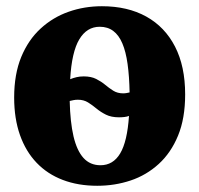

<svg xmlns="http://www.w3.org/2000/svg" viewBox="-20 -586 640 617"><path d="M292.5 11Q231 11 181.8 -7.8Q132.5 -26.5 97.8 -62.8Q63 -99 44.2 -152Q25.5 -205 25.5 -272.5Q25.5 -347.5 48.2 -402.8Q71 -458 110.5 -494.2Q150 -530.5 200.5 -548.2Q251 -566 307.5 -566Q390 -566 450 -532.8Q510 -499.5 542.5 -436.2Q575 -373 575 -282.5Q575 -205.5 552.2 -150.2Q529.5 -95 490 -59Q450.5 -23 399.8 -6Q349 11 292.5 11ZM303 -55Q343.5 -55 366.2 -93Q389 -131 394.5 -213.5Q388.5 -211 379.8 -210Q371 -209 362.5 -209Q337.5 -209 320.5 -217.5Q303.5 -226 290.2 -237Q277 -248 263 -256.8Q249 -265.5 230.5 -265.5Q222.5 -265.5 216.2 -264.2Q210 -263 204 -261.5Q205.5 -194 216.2 -148Q227 -102 248.2 -78.5Q269.5 -55 303 -55ZM376 -286Q381.5 -286 386.8 -287Q392 -288 396.5 -289Q395.5 -340.5 390 -380.2Q384.5 -420 373.2 -446.5Q362 -473 344 -486.5Q326 -500 300.5 -500Q259 -500 234.8 -459.5Q210.5 -419 205.5 -331.5Q215.5 -335.5 226 -338Q236.5 -340.5 249 -340.5Q273 -340.5 289.2 -332.2Q305.5 -324 318 -313.5Q330.5 -303 344 -294.5Q357.5 -286 376 -286Z"/></svg>

Font: Merriweather 28pt Black
Style: Regular
Weight: 900
Version: Version 2.100